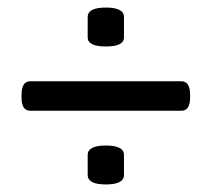

<svg xmlns="http://www.w3.org/2000/svg" viewBox="-20 -486 560 508"><path d="M260 -363Q212 -363 212 -387V-441Q212 -466 260 -466Q308 -466 308 -441V-387Q308 -363 260 -363ZM60 -193Q37 -193 37 -228V-235Q37 -271 60 -271H460Q483 -271 483 -235V-228Q483 -193 460 -193ZM260 2Q212 2 212 -23V-76Q212 -101 260 -101Q308 -101 308 -76V-23Q308 2 260 2Z"/></svg>

Font: Asap Condensed Medium
Style: Regular
Weight: 500
Width: 3
Designer: Pablo Cosgaya
Foundry: Omnibus-Type
Version: Version 3.001; ttfautohint (v1.8.4.7-5d5b)